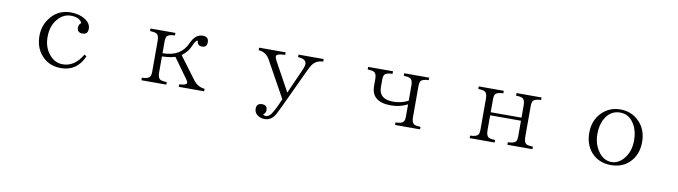

<svg xmlns="http://www.w3.org/2000/svg" viewBox="-33 -1081 6066 1717"><g transform="rotate(10 3000.0 -223.0)"><path d="M712.9 -179.2Q651.4 -36.1 504.9 -36.1Q393.1 -36.1 326.2 -115.2Q267.1 -183.1 267.1 -288.1Q267.1 -370.1 310.1 -434.1Q380.4 -542 507.8 -542Q586.9 -542 640.1 -506.8Q690.9 -474.1 690.9 -424.8Q690.9 -374 642.1 -374Q593.3 -374 593.3 -418.9Q593.3 -449.7 616.2 -464.8Q590.8 -513.2 514.2 -513.2Q447.3 -513.2 398.4 -458Q340.3 -394.5 340.3 -290Q340.3 -205.6 382.3 -147.5Q434.6 -72.3 515.1 -72.3Q624 -72.3 692.9 -191.9Z M1460 -523.9V-501Q1403.8 -499.5 1387.7 -479Q1377.9 -464.8 1377.9 -428.2V-325.2Q1544.9 -325.2 1600.6 -456.1Q1638.7 -542 1706.5 -542Q1759.8 -542 1759.8 -490.7Q1759.8 -444.8 1714.8 -444.8Q1671.4 -444.8 1669.9 -490.7Q1648.9 -487.8 1630.9 -442.9Q1604 -376.5 1548.8 -338.9L1701.7 -134.3Q1742.2 -81.5 1803.7 -77.1V-54.2H1573.7V-77.1Q1641.1 -80.1 1641.1 -103Q1641.1 -113.3 1629.9 -128.9L1497.1 -313Q1447.3 -297.4 1377.9 -295.9V-149.9Q1377.9 -99.6 1402.8 -86.4Q1419.4 -78.6 1460 -77.1V-54.2H1233.9V-77.1Q1290 -78.6 1305.7 -99.1Q1315.9 -111.8 1315.9 -149.9V-428.2Q1315.9 -479 1291 -490.7Q1273.9 -499.5 1233.9 -501V-523.9Z M2220.2 -523.9H2461.4V-501Q2380.4 -499.5 2380.4 -472.2Q2380.4 -460.4 2394 -434.1L2538.1 -171.9L2642.1 -406.7Q2653.3 -433.6 2653.3 -449.7Q2653.3 -498 2578.1 -501V-523.9H2806.2V-501Q2750 -499.5 2716.3 -460.9Q2698.7 -440.4 2671.4 -380.9Q2495.6 -1 2470.2 42Q2435.5 96.2 2379.4 96.2Q2346.7 96.2 2321.3 81.1Q2284.2 59.1 2284.2 19Q2284.2 -30.8 2334.5 -30.8Q2382.3 -30.8 2382.3 15.1Q2382.3 41.5 2359.4 57.1Q2367.7 67.4 2383.3 67.4Q2412.1 67.4 2433.1 37.1Q2466.8 -12.7 2504.4 -106L2323.2 -433.1Q2288.6 -496.6 2220.2 -501Z M3210 -523.9H3436V-501Q3379.9 -499.5 3363.8 -479Q3354 -464.8 3354 -428.2V-365.2Q3354 -256.3 3484.9 -256.3Q3558.6 -256.3 3620.1 -289.1V-428.2Q3620.1 -479 3595.2 -490.7Q3578.1 -499.5 3538.1 -501V-523.9H3764.2V-501Q3707.5 -499.5 3692.9 -479Q3683.1 -464.8 3683.1 -428.2V-149.9Q3683.1 -99.6 3708 -86.4Q3724.6 -78.6 3764.2 -77.1V-54.2H3537.1V-77.1Q3597.2 -78.6 3609.9 -100.1Q3620.1 -113.3 3620.1 -149.9V-255.9Q3552.2 -220.2 3469.2 -220.2Q3292 -220.2 3292 -365.2V-428.2Q3292 -479 3267.1 -490.7Q3250 -499.5 3210 -501Z M4214.8 -523.9H4441.9V-501Q4385.7 -499.5 4369.6 -479Q4359.9 -464.8 4359.9 -427.7V-314.9H4639.6V-427.7Q4639.6 -479 4614.7 -490.7Q4597.7 -499.5 4557.6 -501V-523.9H4784.7V-501Q4728.5 -499.5 4712.4 -479Q4702.6 -464.8 4702.6 -427.7V-149.9Q4702.6 -99.6 4727.5 -86.4Q4744.1 -78.6 4784.7 -77.1V-54.2H4557.6V-77.1Q4613.8 -78.6 4629.9 -99.1Q4639.6 -111.8 4639.6 -149.9V-287.1H4359.9V-149.9Q4359.9 -99.6 4384.8 -86.4Q4401.4 -78.6 4441.9 -77.1V-54.2H4214.8V-77.1Q4271 -78.6 4286.6 -99.1Q4296.9 -111.8 4296.9 -149.9V-427.7Q4296.9 -479 4272 -490.7Q4254.9 -499.5 4214.8 -501Z M5498.5 -541Q5604.5 -541 5673.8 -466.8Q5739.7 -396.5 5739.7 -288.1Q5739.7 -186 5684.6 -119.1Q5616.7 -36.1 5500 -36.1Q5389.6 -36.1 5321.8 -110.4Q5259.8 -179.7 5259.8 -287.1Q5259.8 -404.3 5335 -476.1Q5402.8 -541 5498.5 -541ZM5501 -513.2Q5415 -513.2 5367.2 -432.1Q5333 -374.5 5333 -290Q5333 -204.6 5375 -140.1Q5424.3 -64 5500 -64Q5557.6 -64 5603.5 -112.8Q5666.5 -182.1 5666.5 -289.1Q5666.5 -375.5 5630.4 -434.1Q5584.5 -513.2 5501 -513.2Z"/></g></svg>

Font: I.Ming
Style: Regular
Weight: 400
Designer: Ichiten Fonts Project
Version: Version 6.11; Dec 27, 2019